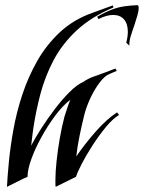

<svg xmlns="http://www.w3.org/2000/svg" viewBox="-20 -715 558 745"><path d="M482 -538 470 -549Q476 -573 476 -592Q476 -623 461 -640Q446 -657 419 -657Q394 -657 362 -641L357 -650Q390 -669 414.5 -678Q439 -687 462.5 -690.5Q486 -694 514 -695L517 -692Q518 -690 518 -684Q518 -671 512.5 -653Q507 -635 501 -616Q497 -605 493.5 -594.5Q490 -584 487 -574Q481 -554 482 -538ZM7 10Q9 -30 14.5 -87.5Q20 -145 32 -212Q44 -279 66.5 -347.5Q89 -416 124.5 -478.5Q160 -541 212.5 -590Q265 -639 338 -665L418 -694L420 -686Q333 -649 277 -596.5Q221 -544 188 -481.5Q155 -419 137 -351Q119 -283 109 -215Q108 -211 106 -193Q104 -175 101 -150Q116 -179 140 -216.5Q164 -254 192.5 -291.5Q221 -329 250 -358Q279 -387 303 -397Q321 -410 344 -418Q349 -420 362.5 -424.5Q376 -429 391 -435Q406 -441 417 -445Q428 -449 428 -449L433 -440L405 -428Q387 -421 368 -396.5Q349 -372 333 -339Q317 -306 308 -273Q298 -233 289 -189.5Q280 -146 276 -108Q308 -155 350.5 -203.5Q393 -252 434 -279L442 -269Q417 -254 390 -221Q363 -188 338.5 -150Q314 -112 297 -79Q280 -46 275 -29L196 10Q195 5 195 -2Q195 -9 195 -17Q195 -47 199.5 -90Q204 -133 212 -178.5Q220 -224 230 -262Q236 -281 241.5 -297.5Q247 -314 253 -328Q223 -305 194 -266Q165 -227 140.5 -182.5Q116 -138 101.5 -97.5Q87 -57 87 -30V-29Q70 -22 47 -10Q24 2 7 10Z"/></svg>

Font: Kings
Style: Regular
Weight: 400
Designer: Robert E. Leuschke
Foundry: Robert E. Leuschke
Version: Version 1.010; ttfautohint (v1.8.3)